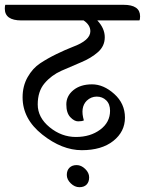

<svg xmlns="http://www.w3.org/2000/svg" viewBox="-69 -671 603 799"><path d="M209 57Q209 38 220 27Q231 16 250 16Q269 16 285.5 32Q302 48 302 67Q302 86 291.5 97Q281 108 261.5 108Q242 108 225.5 92Q209 76 209 57ZM445 -651Q514 -651 514 -603Q514 -590 511 -586H336Q367 -553 367 -516Q367 -479 338.5 -454Q310 -429 269 -412Q228 -395 186.5 -376.5Q145 -358 116.5 -324.5Q88 -291 88 -236.5Q88 -182 137.5 -141.5Q187 -101 247 -101Q307 -101 348 -131.5Q389 -162 389 -210Q389 -238 373 -253.5Q357 -269 333.5 -269Q310 -269 292 -252Q264 -224 280 -170Q272 -166 256 -166Q240 -166 223.5 -183.5Q207 -201 207 -236.5Q207 -272 236.5 -296Q266 -320 314 -320Q362 -320 406.5 -280Q451 -240 451 -181.5Q451 -123 402.5 -84.5Q354 -46 271.5 -46Q189 -46 107 -111Q25 -176 25 -266Q25 -313 46 -350Q67 -387 98 -407.5Q129 -428 166 -446Q203 -464 234 -476Q307 -503 307 -541Q307 -567 279 -586H20Q-49 -586 -49 -635Q-49 -645 -47 -651Z"/></svg>

Font: Laila
Style: Regular
Weight: 400
Version: Version 1.301;PS 1.0;hotconv 1.0.78;makeotf.lib2.5.61930; tt